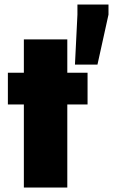

<svg xmlns="http://www.w3.org/2000/svg" viewBox="-20 -833 502 853"><path d="M86 0V-369H15V-510H86V-658H279V-510H369V-369H279V0ZM313 -546 324 -768V-813H462V-768L413 -546Z"/></svg>

Font: Saira Semi Condensed Black
Style: Regular
Weight: 900
Width: 4
Designer: Hector Gatti with collaboration of the Omnibus-Type team
Foundry: Omnibus-Type
Version: Version 1.001; ttfautohint (v1.8)